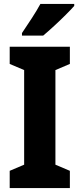

<svg xmlns="http://www.w3.org/2000/svg" viewBox="-20 -950 403 970"><path d="M333 0H29V-87L102 -118V-596L29 -627V-714H333V-627L260 -596V-118L333 -87ZM355 -920Q339 -902 311.5 -874.5Q284 -847 253.5 -819Q223 -791 198 -770H91V-783Q116 -820 141 -858.5Q166 -897 184 -930H355Z"/></svg>

Font: Noto Sans Hebrew Condensed ExtraBold
Style: Regular
Weight: 800
Width: 3
Designer: Monotype Design Team
Foundry: Monotype Imaging Inc.
Version: Version 2.004; ttfautohint (v1.8.4.7-5d5b)